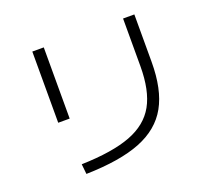

<svg xmlns="http://www.w3.org/2000/svg" viewBox="-118 -857 1101 1000"><g transform="rotate(-20 432.0 -357.5)"><path d="M655.3 -441.4V-705.1H717.8V-442.4Q717.8 -289.6 666 -196.8Q614.3 -104 501.2 -59.1Q388.2 -14.2 199.2 -9.8L193.4 -65.4Q366.2 -70.3 466.3 -108.4Q566.4 -146.5 610.8 -226.3Q655.3 -306.2 655.3 -441.4ZM152.3 -705.1H215.8V-310.5H152.3Z"/></g></svg>

Font: Pretendard GOV Light
Style: Regular
Weight: 300
Designer: Base glyphs from Inter by Rasmus Andersson; Hangeul glyphs from Noto Sans CJK(Source Han Sans) by Jang Soo-young and Kan
Foundry: Kil Hyung-jin
Version: Version 1.309